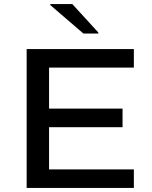

<svg xmlns="http://www.w3.org/2000/svg" viewBox="-20 -931 751 951"><path d="M112 0V-688H643V-596H223V-393H587V-301H223V-92H643V0ZM393 -765 229 -906V-911H338L467 -770V-765Z"/></svg>

Font: Saira Expanded Medium
Style: Regular
Weight: 500
Width: 7
Designer: Hector Gatti with collaboration of the Omnibus-Type team
Foundry: Omnibus-Type
Version: Version 1.100; ttfautohint (v1.8.3)